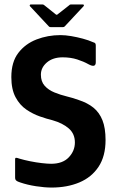

<svg xmlns="http://www.w3.org/2000/svg" viewBox="-20 -836 526 864"><path d="M48 -37V-119Q48 -126 52.5 -126Q57 -126 68 -122Q88 -116 115 -110.5Q142 -105 168 -102Q194 -99 210 -99Q262 -99 289.5 -128Q317 -157 317 -195Q317 -234 289.5 -258Q262 -282 216 -295Q191 -301 159.5 -312Q128 -323 98.5 -343Q69 -363 50 -398.5Q31 -434 31 -489Q31 -557 62.5 -598Q94 -639 144.5 -658.5Q195 -678 252 -678Q274 -678 300.5 -673.5Q327 -669 353 -662Q379 -655 399 -646Q407 -644 409 -640.5Q411 -637 411 -631V-556Q411 -529 378 -547Q357 -559 327.5 -568.5Q298 -578 262 -578Q218 -578 191 -555Q164 -532 164 -500Q164 -469 181 -450Q198 -431 225 -420Q252 -409 281 -402Q310 -395 334 -386Q374 -373 400.5 -351.5Q427 -330 441 -295Q455 -260 455 -206Q455 -133 423.5 -85.5Q392 -38 337 -15Q282 8 212 8Q181 8 142 2Q103 -4 71 -15Q58 -19 53 -23.5Q48 -28 48 -37ZM207 -714Q202 -714 199 -718L115 -808Q113 -810 114 -813Q115 -816 119 -816H171Q176 -816 180 -812L230 -772Q235 -767 240 -772L291 -812Q294 -816 299 -816H352Q357 -816 357.5 -813Q358 -810 356 -808L272 -718Q269 -714 264 -714Z"/></svg>

Font: Glory
Style: Bold
Weight: 700
Designer: Robert Leuschke
Foundry: Robert Leuschke
Version: Version 1.011